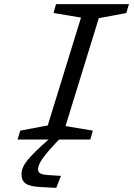

<svg xmlns="http://www.w3.org/2000/svg" viewBox="-20 -675 654 929"><path d="M65 0 78 -43 211 -68 372 -590 239 -612 251 -655H604L591 -612L458 -587L297 -65L429 -43L417 0H266Q213 55 188.5 88.5Q164 122 164 145Q164 158 175 164Q186 170 213 172L275 176L252 234L178 230Q127 228 105.5 214Q84 200 84 168Q84 136 112.5 100.5Q141 65 215 0Z"/></svg>

Font: Intel One Mono
Style: Italic
Weight: 400
Italic angle: -16°
Monospace: yes
Designer: Fred Shallcrass
Foundry: Frere-Jones Type LLC
Version: Version 1.400;hotconv 1.1.0;makeotfexe 2.6.0;FJTRelease1.4